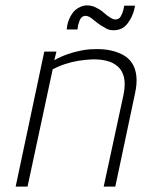

<svg xmlns="http://www.w3.org/2000/svg" viewBox="-20 -691 526 711"><path d="M440 -670 437 -655Q434 -642 427 -630Q420 -618 406 -619Q399 -619 390.5 -624.5Q382 -630 375 -635Q367 -642 358.5 -649Q350 -656 339 -661Q324 -670 305.5 -671Q287 -672 269 -661Q257 -654 249 -643Q241 -632 236 -620Q231 -608 229 -597L227 -582H267L269 -597Q271 -604 274.5 -614Q278 -624 285 -629Q294 -634 303 -631.5Q312 -629 318 -624Q326 -618 334.5 -611Q343 -604 352 -598Q363 -591 374 -585Q385 -579 400 -579Q433 -579 451.5 -603Q470 -627 477 -655L480 -670ZM438 -343 364 0H407L480 -345Q488 -381 485 -409Q482 -437 469.5 -456.5Q457 -476 436 -487.5Q415 -499 388.5 -504.5Q362 -510 331 -509Q307 -509 281 -504Q255 -499 229.5 -490Q204 -481 181 -468L189 -500H144L38 0H82L175 -434Q197 -446 221.5 -454Q246 -462 271 -466Q296 -470 320 -471Q350 -472 374.5 -466Q399 -460 416 -445Q433 -430 439 -405Q445 -380 438 -343Z"/></svg>

Font: Advent Pro Light
Style: Italic
Weight: 300
Italic angle: -12°
Version: Version 3.000